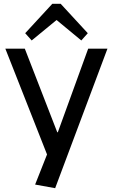

<svg xmlns="http://www.w3.org/2000/svg" viewBox="-20 -795 591 1006"><path d="M164 172 242 -25 233 31 8 -540H110L280 -102H283L442 -540H543L269 191ZM112 -621 254 -775H298L440 -621L406 -583L250 -712H303L146 -583Z"/></svg>

Font: Pathway Extreme 28pt Medium
Style: Regular
Weight: 500
Designer: Eduardo Rodriguez Tunni
Foundry: Eduardo Rodriguez Tunni
Version: Version 1.001;gftools[0.9.26]